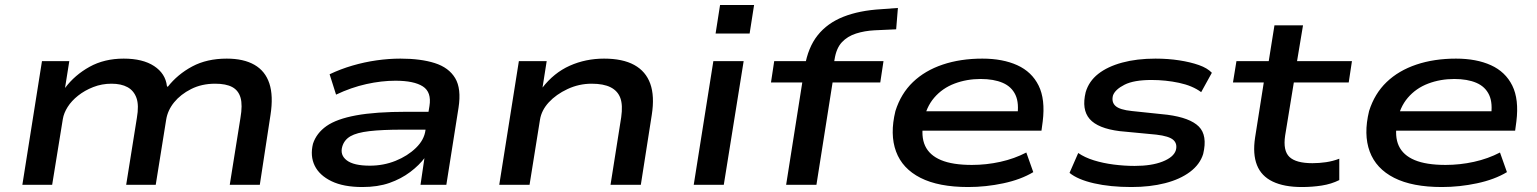

<svg xmlns="http://www.w3.org/2000/svg" viewBox="-20 -744 6187 773"><path d="M70 0 149 -498H259L242 -391V-390Q281 -442 340.5 -475Q400 -508 478 -508Q555 -508 600.5 -478Q646 -448 652 -398L655 -394Q695 -445 754 -476.5Q813 -508 893 -508Q961 -508 1004.5 -483Q1048 -458 1064.5 -408Q1081 -358 1069 -281L1026 0H905L948 -269Q957 -321 948.5 -350.5Q940 -380 915 -393.5Q890 -407 846 -407Q792 -407 749.5 -385.5Q707 -364 681 -332Q655 -300 649 -262L607 0H488L531 -269Q540 -320 529.5 -349.5Q519 -379 493.5 -393Q468 -407 429 -407Q390 -407 355.5 -393.5Q321 -380 294.5 -359Q268 -338 252.5 -313.5Q237 -289 233 -265L190 0Z M1439 9Q1363 9 1314.5 -14.5Q1266 -38 1247 -77Q1228 -116 1240 -165Q1254 -208 1294.5 -236.5Q1335 -265 1413.5 -279.5Q1492 -294 1619 -294H1727L1717 -222H1601Q1518 -222 1467 -216Q1416 -210 1391 -195.5Q1366 -181 1358 -154Q1348 -120 1376 -98.5Q1404 -77 1469 -77Q1524 -77 1572.5 -96.5Q1621 -116 1654.5 -148.5Q1688 -181 1693 -220L1709 -317Q1718 -373 1682.5 -396Q1647 -419 1572 -419Q1516 -419 1455 -405.5Q1394 -392 1333 -363L1307 -445Q1351 -466 1399 -480Q1447 -494 1496 -501Q1545 -508 1592 -508Q1674 -508 1730.5 -490Q1787 -472 1812.5 -429.5Q1838 -387 1826 -310L1777 0H1673L1689 -109L1691 -110Q1668 -79 1631.5 -51.5Q1595 -24 1548 -7.5Q1501 9 1439 9Z M1990 0 2069 -498H2181L2164 -390H2163Q2210 -451 2274 -479.5Q2338 -508 2412 -508Q2487 -508 2533.5 -482.5Q2580 -457 2598 -407Q2616 -357 2604 -281L2560 0H2438L2481 -272Q2488 -321 2477.5 -349.5Q2467 -378 2438.5 -392.5Q2410 -407 2362 -407Q2311 -407 2265 -385.5Q2219 -364 2189.5 -332Q2160 -300 2154 -262L2112 0Z M2861 -609 2879 -724H3016L2998 -609ZM2773 0 2852 -498H2974L2894 0Z M3145 0 3210 -412H3084L3097 -498H3263L3217 -459L3220 -475Q3233 -553 3272 -602Q3311 -651 3375.5 -676.5Q3440 -702 3528 -707L3595 -712L3588 -626L3501 -622Q3461 -620 3426.5 -609Q3392 -598 3369.5 -574Q3347 -550 3340 -505L3335 -477L3315 -498H3537L3524 -412H3332L3267 0Z M3878 9Q3759 9 3686 -28Q3613 -65 3587.5 -134Q3562 -203 3585 -297Q3607 -367 3655.5 -413.5Q3704 -460 3775.5 -484Q3847 -508 3935 -508Q4017 -508 4075.5 -481.5Q4134 -455 4161.5 -399.5Q4189 -344 4178 -255L4173 -218H3667L3679 -296H4103L4075 -272Q4084 -328 4068.5 -361.5Q4053 -395 4017 -410.5Q3981 -426 3928 -426Q3872 -426 3823 -407.5Q3774 -389 3741 -350.5Q3708 -312 3698 -254V-253Q3687 -195 3704.5 -157Q3722 -119 3768.5 -99.5Q3815 -80 3893 -80Q3951 -80 4007.5 -92.5Q4064 -105 4112 -130L4140 -51Q4090 -21 4019.5 -6Q3949 9 3878 9Z M4535 9Q4450 9 4384.5 -6Q4319 -21 4286 -48L4321 -128Q4347 -110 4384 -98.5Q4421 -87 4464 -81.5Q4507 -76 4548 -76Q4616 -76 4660.5 -93.5Q4705 -111 4714 -139Q4721 -165 4704 -180.5Q4687 -196 4635 -202L4488 -216Q4400 -227 4367 -265Q4334 -303 4351 -373Q4364 -417 4401.5 -446.5Q4439 -476 4498 -492Q4557 -508 4632 -508Q4683 -508 4728 -501Q4773 -494 4807 -482Q4841 -470 4859 -451L4816 -373Q4781 -399 4727 -410.5Q4673 -422 4616 -422Q4545 -422 4507.5 -403Q4470 -384 4461 -360Q4454 -333 4471 -317.5Q4488 -302 4537 -297L4680 -282Q4771 -270 4806.5 -234.5Q4842 -199 4824 -124Q4811 -82 4771 -52Q4731 -22 4670.5 -6.5Q4610 9 4535 9Z M5221 9Q5150 9 5104 -13Q5058 -35 5040.5 -79.5Q5023 -124 5033 -190L5068 -412H4944L4958 -498H5088L5111 -642H5226L5202 -498H5423L5410 -412H5189L5154 -198Q5145 -137 5171.5 -112Q5198 -87 5264 -87Q5291 -87 5318.5 -91Q5346 -95 5372 -105V-19Q5340 -3 5301.5 3Q5263 9 5221 9Z M5785 9Q5666 9 5593 -28Q5520 -65 5494.5 -134Q5469 -203 5492 -297Q5514 -367 5562.5 -413.5Q5611 -460 5682.5 -484Q5754 -508 5842 -508Q5924 -508 5982.5 -481.5Q6041 -455 6068.5 -399.5Q6096 -344 6085 -255L6080 -218H5574L5586 -296H6010L5982 -272Q5991 -328 5975.5 -361.5Q5960 -395 5924 -410.5Q5888 -426 5835 -426Q5779 -426 5730 -407.5Q5681 -389 5648 -350.5Q5615 -312 5605 -254V-253Q5594 -195 5611.5 -157Q5629 -119 5675.5 -99.5Q5722 -80 5800 -80Q5858 -80 5914.5 -92.5Q5971 -105 6019 -130L6047 -51Q5997 -21 5926.5 -6Q5856 9 5785 9Z"/></svg>

Font: Nunito Sans 7pt Expanded SemiBold
Style: Italic
Weight: 600
Width: 7
Italic angle: -9°
Designer: Vernon Adams
Foundry: Vernon Adams
Version: Version 3.101;gftools[0.9.27]